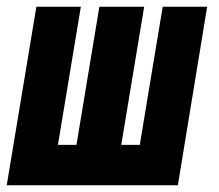

<svg xmlns="http://www.w3.org/2000/svg" viewBox="-30 -550 650 570"><path d="M-10 0 78 -530H210L142 -120H197L265 -530H398L330 -120H385L453 -530H585L498 0Z"/></svg>

Font: Iosevka Curly HvExObl
Style: Regular
Weight: 900
Width: 7
Italic angle: -9°
Monospace: yes
Designer: Belleve Invis
Foundry: Belleve Invis
Version: Version 11.1.0; ttfautohint (v1.8.3)